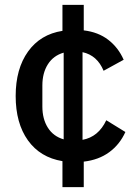

<svg xmlns="http://www.w3.org/2000/svg" viewBox="-20 -650 569 784"><path d="M235 8Q144 -7 94 -77Q44 -147 44 -258Q44 -369 94.5 -439.5Q145 -510 235 -524V-630H322V-526Q381 -519 422 -487.5Q463 -456 485 -406L403 -361Q377 -424 317 -437V-79Q382 -91 414 -159L492 -111Q469 -60 426 -28.5Q383 3 322 10V114H235ZM153 -215Q153 -164 175.5 -128.5Q198 -93 240 -81V-435Q198 -423 175.5 -387.5Q153 -352 153 -301Z"/></svg>

Font: IBM Plex Sans KR Medm
Style: Regular
Weight: 500
Designer: Mike Abbink; Paul van der Laan; Pieter van Rosmalen; Wujin Sim; Chorong Kim; Dohee Lee;
Foundry: Sandoll Inc.
Version: Version 1.003